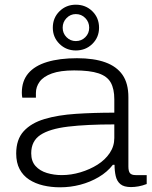

<svg xmlns="http://www.w3.org/2000/svg" viewBox="-20 -786 649 818"><path d="M236 12Q198 12 164 4Q130 -4 104 -21Q78 -38 63.5 -65.5Q49 -93 49 -132Q49 -192 81 -227Q113 -262 170 -279Q227 -296 303.5 -301Q380 -306 467 -306V-363Q467 -407 452 -434Q437 -461 400 -473.5Q363 -486 296 -486Q237 -486 201 -473Q165 -460 149 -438Q133 -416 133 -390V-370H75Q74 -375 73.5 -380Q73 -385 73 -391Q73 -441 100.5 -473.5Q128 -506 181 -522Q234 -538 308 -538Q380 -538 428.5 -520.5Q477 -503 502 -467Q527 -431 527 -372V-77Q527 -56 534 -48Q541 -40 558 -40H605V-2Q587 5 570 8Q553 11 538 11Q508 11 493 -1.5Q478 -14 473 -36Q468 -58 468 -84H461Q437 -53 400.5 -31.5Q364 -10 322 1Q280 12 236 12ZM243 -40Q283 -40 323 -52Q363 -64 395.5 -84.5Q428 -105 447.5 -134Q467 -163 467 -198V-256Q349 -256 270 -246.5Q191 -237 152 -211Q113 -185 113 -133Q113 -99 131.5 -78.5Q150 -58 180 -49Q210 -40 243 -40ZM303 -571Q262 -571 233.5 -599Q205 -627 205 -668Q205 -710 233.5 -738Q262 -766 303 -766Q345 -766 373.5 -738Q402 -710 402 -668Q402 -627 373.5 -599Q345 -571 303 -571ZM303 -611Q327 -611 343.5 -627.5Q360 -644 360 -668Q360 -692 343.5 -709Q327 -726 303 -726Q280 -726 263.5 -709Q247 -692 247 -668Q247 -644 263.5 -627.5Q280 -611 303 -611Z"/></svg>

Font: Archivo SemiExpanded ExtraLight
Style: Regular
Weight: 250
Width: 6
Designer: Hector Gatti
Foundry: Omnibus-Type
Version: Version 2.001